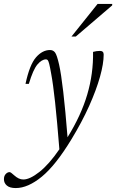

<svg xmlns="http://www.w3.org/2000/svg" viewBox="-102 -690 590 975"><path d="M44.5 -264H27.5Q48.5 -362 81 -399Q113.5 -436 152 -436Q168 -436 177.5 -423.5Q187 -411 198 -362.5Q219 -269.5 241 7Q310 -104 341.2 -210.5Q372.5 -317 370.5 -426.5Q388 -431.5 405.5 -431.5Q424.5 -431.5 424.5 -413Q424.5 -367 405.8 -300Q387 -233 350.8 -152Q314.5 -71 261 17Q181 149 110.5 207Q40 265 -22 265Q-52.5 265 -67.2 252.2Q-82 239.5 -82 220Q-82 203.5 -73 193.8Q-64 184 -53 184Q-47.5 184 -28.5 201.5Q-18.5 210.5 -7.2 216Q4 221.5 16.5 221.5Q49.5 221.5 98.5 182.8Q147.5 144 199.5 68Q188 -76 177.8 -170.5Q167.5 -265 158 -315Q152 -349.5 148 -365Q144 -380.5 140.5 -384.5Q137 -388.5 131.5 -388.5Q110 -388.5 88 -362.5Q66 -336.5 44.5 -264ZM261 -504.5 393.5 -670H468L467.5 -662.5L283 -504.5Z"/></svg>

Font: Newsreader 16pt Light
Style: Italic
Weight: 300
Italic angle: -17°
Designer: Hugues Gentile
Foundry: Production Type
Version: Version 1.003; ttfautohint (v1.8.3)